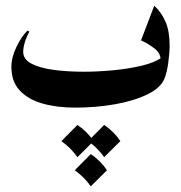

<svg xmlns="http://www.w3.org/2000/svg" viewBox="-20 -366 628 666"><path d="M82 -256.3Q71.3 -236.8 65.9 -218.5Q60.5 -200.2 60.5 -186Q60.5 -160.6 88.6 -145.5Q116.7 -130.4 164.8 -123.8Q212.9 -117.2 272 -117.2Q317.4 -117.2 370.8 -122.1Q424.3 -127 470.7 -137.9Q517.1 -148.9 541.5 -167L537.1 -158.7Q537.1 -181.6 515.9 -198Q494.6 -214.4 469.2 -226.1L515.1 -346.2Q540.5 -322.8 554.4 -290Q568.4 -257.3 568.4 -208Q568.4 -183.1 563.7 -148.9Q559.1 -114.7 550.8 -94.2Q538.1 -61.5 491.7 -38.8Q445.3 -16.1 379.2 -4.4Q313 7.3 240.7 7.3Q176.3 7.3 126.5 -7.1Q76.7 -21.5 48.1 -52.5Q19.5 -83.5 19.5 -134.3Q19.5 -167 37.4 -203.9Q55.2 -240.7 75.2 -259.8ZM294.9 168.5Q329.1 191.4 351.1 224.6L294.9 280.3Q272.9 248.5 239.3 224.6ZM248.5 67.4Q282.7 90.3 304.7 123.5L248.5 179.2Q226.6 147.5 192.9 123.5ZM341.3 67.4Q375.5 90.3 397.5 123.5L341.3 179.2Q319.3 147.5 285.6 123.5Z"/></svg>

Font: Lateef
Style: Bold
Weight: 700
Designer: SIL International
Foundry: SIL International
Version: Version 4.200